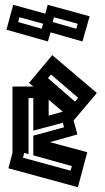

<svg xmlns="http://www.w3.org/2000/svg" viewBox="-20 -753 439 801"><path d="M15 -51 32 -115V-392H119L101 -407L198 -523L384 -365L287 -250L303 -192L188 -160L344 -118L305 28ZM180 -427 293 -329 306 -345 193 -442ZM99 -110 81 -115 76 -95 274 -41 280 -60 119 -105V-187L247 -222L242 -241L119 -208V-344H99ZM183 -271 242 -287 183 -337ZM35 -733 169 -696 179 -733 354 -685 324 -580 191 -618 180 -580 7 -629ZM56 -661 154 -633 160 -654 61 -681ZM200 -661 298 -633 304 -654 205 -681Z"/></svg>

Font: Blaka Hollow
Style: Regular
Weight: 400
Designer: Mohamed Gaber
Foundry: Kief Type Foundry
Version: Version 1.003; ttfautohint (v1.8.4.7-5d5b)